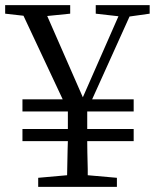

<svg xmlns="http://www.w3.org/2000/svg" viewBox="-30 -724 600 744"><path d="M118 0V-35L230 -45Q231 -82 232 -145Q233 -166 233 -177H57V-224H233V-292H57V-339H213L61 -663L-10 -671V-704H242V-671L153 -662L291 -347L429 -661L341 -671V-704H550V-671L472 -660L327 -339H488V-292H308V-224H488V-177H308Q308 -142 310 -69Q310 -53 310 -45L423 -35V0Z"/></svg>

Font: Cactus Classical Serif
Style: Regular
Weight: 400
Designer: Henry Chan (via Glyphwiki)、田海東、宇文滿月
Foundry: Moonlit Owen
Version: Version 1.000